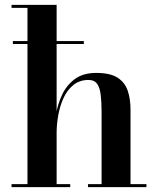

<svg xmlns="http://www.w3.org/2000/svg" viewBox="-20 -770 636 790"><path d="M33 -589V-601H325V-589ZM27.5 0V-12.5H93V-737.5H27.5V-750H213V-12.5H269V0ZM342 0V-12.5H398V-309.5Q398 -351.5 394.2 -381Q390.5 -410.5 379.2 -425.8Q368 -441 344.5 -441Q307 -441 281.5 -420Q256 -399 241 -365.8Q226 -332.5 219.5 -294.8Q213 -257 213 -223.5L203.5 -221Q203.5 -256.5 210.5 -299.2Q217.5 -342 235.8 -380.8Q254 -419.5 288 -444.8Q322 -470 376 -470Q433 -470 463.5 -450.5Q494 -431 505.5 -397Q517 -363 517 -319.5V-12.5H582.5V0Z"/></svg>

Font: Bodoni Moda 18pt SemiBold
Style: Regular
Weight: 600
Designer: Owen Earl
Foundry: indestructible type
Version: Version 2.005